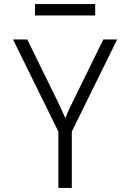

<svg xmlns="http://www.w3.org/2000/svg" viewBox="-20 -924 640 944"><path d="M152 -848H448V-904H152ZM267 0H333V-277L556 -730H488L332 -412C316 -381 306 -354 301 -343C296 -355 285 -381 270 -412L114 -730H44L267 -277Z"/></svg>

Font: JetBrains Mono ExtraLight
Style: Regular
Weight: 240
Monospace: yes
Designer: Philipp Nurullin, Konstantin Bulenkov
Foundry: JetBrains
Version: Version 2.305